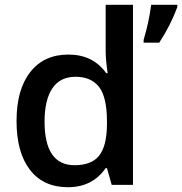

<svg xmlns="http://www.w3.org/2000/svg" viewBox="-20 -780 768 810"><path d="M168 -267.1Q168 -83 294.9 -83Q365.7 -83 397.9 -123Q430.2 -163.1 431.2 -252V-268.1Q431.2 -370.1 397.9 -413.1Q364.3 -456.1 298.8 -456.1Q233.4 -456.1 200.7 -407.2Q168 -358.4 168 -267.1ZM107.4 -475.6Q165 -549.8 268.6 -549.8Q372.6 -549.8 428.2 -471.2H434.1Q425.8 -529.3 425.8 -563V-759.8H541V0H451.2L431.2 -70.8H425.8Q370.1 9.8 266.6 9.8Q163.1 9.8 106.4 -63.5Q49.8 -136.7 49.8 -269.5Q49.8 -402.3 107.4 -475.6ZM585.9 -600.1V-611.8Q608.9 -689 617.7 -759.8H728V-750Q699.7 -673.3 651.9 -600.1Z"/></svg>

Font: OpenSans-Semibold
Style: Regular
Weight: 600
Foundry: Ascender Corporation
Version: Version 1.10